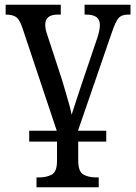

<svg xmlns="http://www.w3.org/2000/svg" viewBox="-20 -556 577 815"><path d="M104 45V-1H221L74 -441Q63 -473 48.5 -483.5Q34 -494 4 -494V-536H238V-494H225Q172 -494 172 -451Q172 -440 174.5 -429Q177 -418 181 -407L243 -218Q250 -194 258.5 -165.5Q267 -137 274 -111.5Q281 -86 284 -69Q291 -91 303 -127.5Q315 -164 329 -206L393 -395Q404 -428 404 -450Q404 -494 347 -494H339V-536H534V-494H523Q496 -494 483 -479Q470 -464 454 -416L312 -4V-1H431V45H312V125Q312 172 333.5 184.5Q355 197 387 197H399V239H135V197H147Q178 197 200 185Q222 173 222 127V45Z"/></svg>

Font: Noto Serif SemiCondensed
Style: Regular
Weight: 400
Width: 4
Designer: Monotype Design Team
Foundry: Monotype Imaging Inc.
Version: Version 2.013